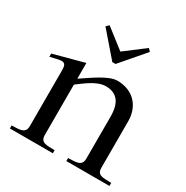

<svg xmlns="http://www.w3.org/2000/svg" viewBox="-171 -895 1005 1037"><g transform="rotate(30 331.5 -376.0)"><path d="M469 -328V-65C469 -16 427 -21 382 -19V0H651V-19C596 -21 564 -16 564 -65V-353C564 -446 505 -514 404 -514C349 -514 265 -450 211 -415V-513L21 -462V-442C94 -459 117 -470 117 -413V-65C117 -16 75 -21 30 -19V0H298V-19C245 -21 211 -16 211 -65V-378C242 -400 307 -457 365 -457C432 -457 469 -418 469 -328ZM201 -736 218 -752 339 -658 463 -752 478 -736 350 -587H330Z"/></g></svg>

Font: Ortica Linear
Style: Regular
Weight: 400
Designer: Benedetta Bovani
Foundry: Collletttivo
Version: Version 2.000;Glyphs 3.1.2 (3151)